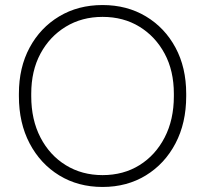

<svg xmlns="http://www.w3.org/2000/svg" viewBox="-20 -731 814 762"><path d="M387 11Q290 11 215 -35Q140 -81 97.5 -162Q55 -243 55 -349V-359Q55 -463 97.5 -542Q140 -621 215 -666Q290 -711 387 -711Q484 -711 559 -666Q634 -621 676.5 -542Q719 -463 719 -359V-349Q719 -243 676.5 -162Q634 -81 559 -35Q484 11 387 11ZM387 -36Q470 -36 533.5 -75.5Q597 -115 633.5 -185.5Q670 -256 670 -349V-359Q670 -450 633.5 -518Q597 -586 533.5 -625Q470 -664 387 -664Q305 -664 241 -625Q177 -586 140.5 -518Q104 -450 104 -359V-349Q104 -256 140.5 -185.5Q177 -115 241 -75.5Q305 -36 387 -36Z"/></svg>

Font: SUSE Thin ExtraLight
Style: Regular
Weight: 250
Version: Version 1.000